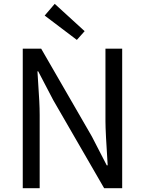

<svg xmlns="http://www.w3.org/2000/svg" viewBox="-20 -989 762 1009"><path d="M99.6 0V-733.4H196.3L462.9 -271.5L541 -120.1H545.9Q534.2 -297.9 534.2 -351.6V-733.4H622.1V0H527.3L259.8 -462.9L180.7 -614.3H176.8Q177.7 -590.8 181.2 -543.5Q184.6 -496.1 186.5 -457.5Q188.5 -418.9 188.5 -384.8V0ZM383.8 -779.3 214.8 -907.2 267.6 -968.8 424.8 -825.2Z"/></svg>

Font: Gen Shin Gothic Regular
Style: Regular
Weight: 400
Designer: [Source Han Sans]
Ryoko NISHIZUKA  (kana & ideographs); Paul D. Hunt (Latin, Greek & Cyrillic); Wenlong ZHANG  (bopomofo
Version: Version 1.002.20150607